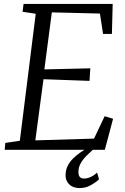

<svg xmlns="http://www.w3.org/2000/svg" viewBox="-20 -763 636 978"><path d="M4 0 7 -35 81 -46 162 -693 95 -703 100 -743H554L550 -590H505L489 -694L244 -700L206 -409.5L440 -415L436 -351L201.5 -359.5L160 -48L459 -57L513 -171L556 -158L514 0ZM383.5 195Q350 194 332 175.5Q314 157 314 131Q314 104 324.2 83Q334.5 62 351 45.5Q367.5 29 387 15.2Q406.5 1.5 425 -10.5L446.5 -23.5L456 -3Q438.5 12.5 420.8 30.2Q403 48 391.2 68.5Q379.5 89 379.5 113Q379.5 130 386.5 138.2Q393.5 146.5 407 146.5Q424.5 146.5 442 138.5Q459.5 130.5 474.5 116L484.5 150.5Q467 167 440.8 181.2Q414.5 195.5 383.5 195Z"/></svg>

Font: Merriweather Light 18pt Light
Style: Italic
Weight: 300
Italic angle: -7.8°
Version: Version 2.101